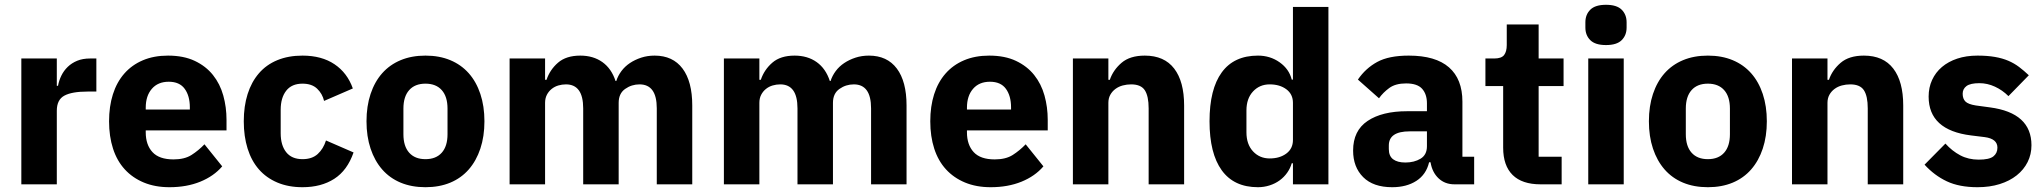

<svg xmlns="http://www.w3.org/2000/svg" viewBox="-20 -769 8527 801"><path d="M69 0V-525H217V-411H222Q226 -433 236 -453.5Q246 -474 262.5 -490Q279 -506 302 -515.5Q325 -525 356 -525H382V-387H345Q280 -387 248.5 -370Q217 -353 217 -307V0Z M687 12Q627 12 580 -7.5Q533 -27 500.5 -62.5Q468 -98 451.5 -149Q435 -200 435 -263Q435 -325 451 -375.5Q467 -426 498.5 -462Q530 -498 576 -517.5Q622 -537 681 -537Q746 -537 792.5 -515Q839 -493 868.5 -456Q898 -419 911.5 -370.5Q925 -322 925 -269V-225H588V-217Q588 -165 616 -134.5Q644 -104 704 -104Q750 -104 779 -122.5Q808 -141 833 -167L907 -75Q872 -34 815.5 -11Q759 12 687 12ZM684 -428Q639 -428 613.5 -398.5Q588 -369 588 -320V-312H772V-321Q772 -369 750.5 -398.5Q729 -428 684 -428Z M1242 12Q1183 12 1137 -7.5Q1091 -27 1060 -62.5Q1029 -98 1013 -149Q997 -200 997 -263Q997 -326 1013 -376.5Q1029 -427 1060 -463Q1091 -499 1137 -518Q1183 -537 1242 -537Q1322 -537 1375.5 -501Q1429 -465 1452 -400L1332 -348Q1325 -378 1303 -399Q1281 -420 1242 -420Q1197 -420 1174 -390.5Q1151 -361 1151 -311V-213Q1151 -163 1174 -134Q1197 -105 1242 -105Q1282 -105 1305.5 -126.5Q1329 -148 1340 -183L1455 -133Q1429 -58 1374.5 -23Q1320 12 1242 12Z M1755 12Q1697 12 1651.5 -7Q1606 -26 1574.5 -62Q1543 -98 1526 -149Q1509 -200 1509 -263Q1509 -326 1526 -377Q1543 -428 1574.5 -463.5Q1606 -499 1651.5 -518Q1697 -537 1755 -537Q1813 -537 1858.5 -518Q1904 -499 1935.5 -463.5Q1967 -428 1984 -377Q2001 -326 2001 -263Q2001 -200 1984 -149Q1967 -98 1935.5 -62Q1904 -26 1858.5 -7Q1813 12 1755 12ZM1755 -105Q1799 -105 1823 -132Q1847 -159 1847 -209V-316Q1847 -366 1823 -393Q1799 -420 1755 -420Q1711 -420 1687 -393Q1663 -366 1663 -316V-209Q1663 -159 1687 -132Q1711 -105 1755 -105Z M2106 0V-525H2254V-436H2260Q2274 -478 2308 -507.5Q2342 -537 2401 -537Q2455 -537 2493 -510Q2531 -483 2548 -431H2551Q2558 -453 2572.5 -472.5Q2587 -492 2608 -506Q2629 -520 2655 -528.5Q2681 -537 2711 -537Q2787 -537 2827.5 -483Q2868 -429 2868 -329V0H2720V-317Q2720 -417 2648 -417Q2615 -417 2588 -398Q2561 -379 2561 -340V0H2413V-317Q2413 -417 2341 -417Q2325 -417 2309.5 -412.5Q2294 -408 2281.5 -398Q2269 -388 2261.5 -373.5Q2254 -359 2254 -340V0Z M3000 0V-525H3148V-436H3154Q3168 -478 3202 -507.5Q3236 -537 3295 -537Q3349 -537 3387 -510Q3425 -483 3442 -431H3445Q3452 -453 3466.5 -472.5Q3481 -492 3502 -506Q3523 -520 3549 -528.5Q3575 -537 3605 -537Q3681 -537 3721.5 -483Q3762 -429 3762 -329V0H3614V-317Q3614 -417 3542 -417Q3509 -417 3482 -398Q3455 -379 3455 -340V0H3307V-317Q3307 -417 3235 -417Q3219 -417 3203.5 -412.5Q3188 -408 3175.5 -398Q3163 -388 3155.5 -373.5Q3148 -359 3148 -340V0Z M4113 12Q4053 12 4006 -7.5Q3959 -27 3926.5 -62.5Q3894 -98 3877.5 -149Q3861 -200 3861 -263Q3861 -325 3877 -375.5Q3893 -426 3924.5 -462Q3956 -498 4002 -517.5Q4048 -537 4107 -537Q4172 -537 4218.5 -515Q4265 -493 4294.5 -456Q4324 -419 4337.5 -370.5Q4351 -322 4351 -269V-225H4014V-217Q4014 -165 4042 -134.5Q4070 -104 4130 -104Q4176 -104 4205 -122.5Q4234 -141 4259 -167L4333 -75Q4298 -34 4241.5 -11Q4185 12 4113 12ZM4110 -428Q4065 -428 4039.5 -398.5Q4014 -369 4014 -320V-312H4198V-321Q4198 -369 4176.5 -398.5Q4155 -428 4110 -428Z M4456 0V-525H4604V-436H4610Q4624 -477 4659 -507Q4694 -537 4756 -537Q4837 -537 4878.5 -483Q4920 -429 4920 -329V0H4772V-317Q4772 -368 4756 -392.5Q4740 -417 4699 -417Q4681 -417 4664 -412.5Q4647 -408 4633.5 -398Q4620 -388 4612 -373.5Q4604 -359 4604 -340V0Z M5374 -88H5369Q5363 -67 5350 -48.5Q5337 -30 5318.5 -16.5Q5300 -3 5276.5 4.5Q5253 12 5228 12Q5128 12 5077 -58.5Q5026 -129 5026 -263Q5026 -397 5077 -467Q5128 -537 5228 -537Q5279 -537 5318.5 -509Q5358 -481 5369 -437H5374V-740H5522V0H5374ZM5277 -108Q5319 -108 5346.5 -128.5Q5374 -149 5374 -185V-340Q5374 -376 5346.5 -396.5Q5319 -417 5277 -417Q5235 -417 5207.5 -387.5Q5180 -358 5180 -308V-217Q5180 -167 5207.5 -137.5Q5235 -108 5277 -108Z M6048 0Q6008 0 5981.5 -25Q5955 -50 5948 -92H5942Q5930 -41 5889 -14.5Q5848 12 5788 12Q5709 12 5667 -30Q5625 -72 5625 -141Q5625 -224 5685.5 -264.5Q5746 -305 5850 -305H5933V-338Q5933 -376 5913 -398.5Q5893 -421 5846 -421Q5802 -421 5776 -402Q5750 -383 5733 -359L5645 -437Q5677 -484 5725.5 -510.5Q5774 -537 5857 -537Q5969 -537 6025 -488Q6081 -439 6081 -345V-115H6130V0ZM5843 -91Q5880 -91 5906.5 -107Q5933 -123 5933 -159V-221H5861Q5774 -221 5774 -162V-147Q5774 -118 5792 -104.5Q5810 -91 5843 -91Z M6407 0Q6330 0 6290.5 -39Q6251 -78 6251 -153V-410H6177V-525H6214Q6244 -525 6255 -539.5Q6266 -554 6266 -581V-667H6399V-525H6503V-410H6399V-115H6495V0Z M6680 -581Q6635 -581 6614.5 -601.5Q6594 -622 6594 -654V-676Q6594 -708 6614.5 -728.5Q6635 -749 6680 -749Q6725 -749 6745.5 -728.5Q6766 -708 6766 -676V-654Q6766 -622 6745.5 -601.5Q6725 -581 6680 -581ZM6606 -525H6754V0H6606Z M7105 12Q7047 12 7001.5 -7Q6956 -26 6924.5 -62Q6893 -98 6876 -149Q6859 -200 6859 -263Q6859 -326 6876 -377Q6893 -428 6924.5 -463.5Q6956 -499 7001.5 -518Q7047 -537 7105 -537Q7163 -537 7208.5 -518Q7254 -499 7285.5 -463.5Q7317 -428 7334 -377Q7351 -326 7351 -263Q7351 -200 7334 -149Q7317 -98 7285.5 -62Q7254 -26 7208.5 -7Q7163 12 7105 12ZM7105 -105Q7149 -105 7173 -132Q7197 -159 7197 -209V-316Q7197 -366 7173 -393Q7149 -420 7105 -420Q7061 -420 7037 -393Q7013 -366 7013 -316V-209Q7013 -159 7037 -132Q7061 -105 7105 -105Z M7456 0V-525H7604V-436H7610Q7624 -477 7659 -507Q7694 -537 7756 -537Q7837 -537 7878.5 -483Q7920 -429 7920 -329V0H7772V-317Q7772 -368 7756 -392.5Q7740 -417 7699 -417Q7681 -417 7664 -412.5Q7647 -408 7633.5 -398Q7620 -388 7612 -373.5Q7604 -359 7604 -340V0Z M8230 12Q8154 12 8102 -12.5Q8050 -37 8009 -82L8096 -170Q8124 -139 8158 -121Q8192 -103 8235 -103Q8279 -103 8296 -116.5Q8313 -130 8313 -153Q8313 -190 8260 -197L8203 -204Q8026 -226 8026 -366Q8026 -404 8040.5 -435.5Q8055 -467 8081.5 -489.5Q8108 -512 8145.5 -524.5Q8183 -537 8230 -537Q8271 -537 8302.5 -531.5Q8334 -526 8358.5 -515.5Q8383 -505 8403.5 -489.5Q8424 -474 8444 -455L8359 -368Q8334 -393 8302.5 -407.5Q8271 -422 8238 -422Q8200 -422 8184 -410Q8168 -398 8168 -378Q8168 -357 8179.5 -345.5Q8191 -334 8223 -329L8282 -321Q8455 -298 8455 -163Q8455 -125 8439 -93Q8423 -61 8393.5 -37.5Q8364 -14 8322.5 -1Q8281 12 8230 12Z"/></svg>

Font: IBMPlexSans-Bold
Style: Bold
Weight: 700
Designer: Mike Abbink, Paul van der Laan, Pieter van Rosmalen
Foundry: Bold Monday
Version: Version 3.1